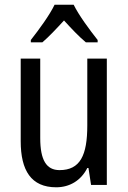

<svg xmlns="http://www.w3.org/2000/svg" viewBox="-20 -786 545 816"><path d="M293 -766H212C191 -722 147 -662 111 -616V-606H160C187 -629 220 -664 252 -699C284 -664 315 -631 345 -606H395V-616C361 -659 315 -721 293 -766ZM434 -537H351V-253C351 -126 321 -63 233 -63C177 -63 151 -106 151 -199V-537H68V-186C68 -62 112 10 219 10C275 10 324 -18 351 -72H356L367 0H434Z"/></svg>

Font: Noto Sans Sinhala Condensed
Style: Regular
Weight: 400
Width: 3
Designer: Jelle Bosma - Monotype Design Team
Foundry: Monotype Imaging Inc.
Version: Version 2.006